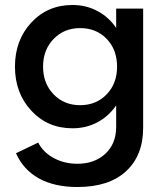

<svg xmlns="http://www.w3.org/2000/svg" viewBox="-20 -500 666 770"><path d="M40 -232.7Q40 -339.1 105.5 -409.5Q170.9 -480 270.9 -480Q325 -480 370.2 -456.1Q415.5 -432.3 445.9 -388.2V-465.5H554.1V12.7Q554.1 123.2 485.7 186.6Q417.3 250 290.5 250Q198.6 250 136.1 215.5Q73.6 180.9 44.1 114.5L133.2 71.8Q153.2 110.9 195.7 133.9Q238.2 156.8 290.5 156.8Q359.1 156.8 402.5 116.6Q445.9 76.4 445.9 8.6V-77.3Q415.5 -33.2 370.2 -9.3Q325 14.5 270.9 14.5Q170.9 14.5 105.5 -56.1Q40 -126.8 40 -232.7ZM301.4 -387.3Q236.8 -387.3 194.8 -343.6Q152.7 -300 152.7 -232.7Q152.7 -165.5 194.8 -121.8Q236.8 -78.2 301.4 -78.2Q365.9 -78.2 407.7 -121.6Q449.5 -165 449.5 -232.7Q449.5 -300.5 408 -343.9Q366.4 -387.3 301.4 -387.3Z"/></svg>

Font: Spartan MB SemBd
Style: Regular
Weight: 600
Designer: Matt Bailey, Mirko Velimirovic
Foundry: Matt Bailey
Version: Version 1.005